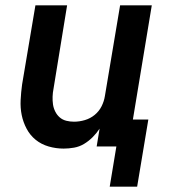

<svg xmlns="http://www.w3.org/2000/svg" viewBox="-20 -550 640 721"><path d="M392 151 417 0H343L354 -67Q343 -50 328 -35Q313 -20 295.5 -9.5Q278 1 258 4.5Q238 8 219 8Q190 8 162.5 0Q135 -8 114 -25Q93 -42 80 -66.5Q67 -91 61.5 -118Q56 -145 57.5 -174.5Q59 -204 63 -233L113 -530H232L181 -217Q178 -202 177.5 -187Q177 -172 179 -158Q181 -144 187.5 -131Q194 -118 204.5 -109Q215 -100 229 -96.5Q243 -93 258 -93Q278 -93 298.5 -99Q319 -105 335.5 -118.5Q352 -132 361.5 -151Q371 -170 374 -190L431 -530H550L479 -101H537L495 151Z"/></svg>

Font: Iosevka Curly Extended
Style: Bold Italic
Weight: 700
Width: 7
Italic angle: -9°
Monospace: yes
Designer: Belleve Invis
Foundry: Belleve Invis
Version: Version 11.1.0; ttfautohint (v1.8.3)